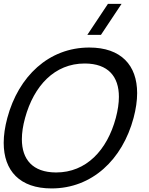

<svg xmlns="http://www.w3.org/2000/svg" viewBox="-40 -988 792 1022"><path d="M497.4 -802.5 607.1 -967.5H534.6L424.9 -802.5ZM234.4 15C449.9 15 611.4 -138 670.9 -360C683.6 -407.6 690 -452.1 690 -492.5C690 -640.6 604.6 -735 435.3 -735C219.8 -735 58.3 -582 -1.1 -360C-13.9 -312.4 -20.3 -267.9 -20.3 -227.5C-20.3 -79.4 65.1 15 234.4 15ZM257.1 -70C134.7 -70.8 76.4 -138.5 76.4 -247C76.4 -280.9 82.1 -318.9 93.4 -360C140.4 -531.8 250.9 -650 410.5 -650C411.2 -650 411.9 -650 412.6 -650C535.1 -649.2 592.9 -581.3 592.9 -472.5C592.9 -438.7 587.3 -400.9 576.4 -360C530.3 -188.2 418.8 -70 259.2 -70C258.5 -70 257.8 -70 257.1 -70Z"/></svg>

Font: Manrope
Style: MediumItalic
Weight: 500
Italic angle: -15°
Designer: Mikhail Sharanda
Foundry: Mikhail Sharanda
Version: Version 4.502;hotconv 1.0.109;makeotfexe 2.5.65596